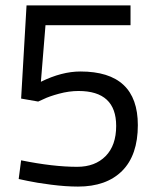

<svg xmlns="http://www.w3.org/2000/svg" viewBox="-20 -680 570 709"><path d="M78 -660H462V-587H148L131 -378Q208 -416 277 -416Q489 -416 489 -218Q489 -107 431 -49Q373 9 268 9Q223 9 168.5 2Q114 -5 82 -12L49 -19L58 -88Q176 -64 265 -64Q331 -64 370 -103.5Q409 -143 409 -215Q409 -344 270 -344Q235 -344 198 -334Q161 -324 141 -314L121 -305L58 -316Z"/></svg>

Font: TypoPRO Titillium Text
Style: 400 wt
Weight: 400
Designer: Accademia di Belle Arti di Urbino and others
Foundry: Accademia di Belle Arti di Urbino and others.
Version: Version 25.000